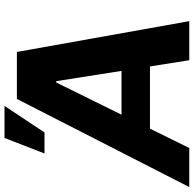

<svg xmlns="http://www.w3.org/2000/svg" viewBox="-46 -794 819 810"><g transform="rotate(-90 363.0 -389.5)"><path d="M143.1 0 224.8 -165.8H487.2L513.5 0H678.3L548.3 -727.3H350.1L-21.7 0ZM120 -610.8H208.8L320.7 -779.5H185.4ZM283.7 -285.9 419.4 -561.1H425.1L468.4 -285.9Z"/></g></svg>

Font: Magic Ui Pro
Style: Bold Italic
Weight: 700
Italic angle: -9.39999°
Designer: Stefan Endress, Andreas Faust
Version: Version 1.000;FEAKit 1.0